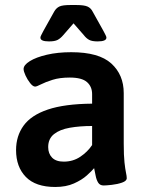

<svg xmlns="http://www.w3.org/2000/svg" viewBox="-20 -738 585 765"><path d="M175 -573Q141 -573 141 -588Q141 -592 144.5 -598.5Q148 -605 153 -615L196 -692Q204 -706 216.5 -712Q229 -718 260 -718H284Q315 -718 328.5 -712Q342 -706 349 -692L392 -615Q397 -605 400.5 -598.5Q404 -592 404 -588Q404 -573 369 -573Q347 -573 335.5 -579Q324 -585 314 -598L273 -645L232 -598Q221 -585 209.5 -579Q198 -573 175 -573ZM200 7Q122 7 83 -33Q44 -73 44 -140Q44 -196 74 -237.5Q104 -279 170.5 -301.5Q237 -324 347 -325V-363Q347 -393 326.5 -411Q306 -429 258 -429Q218 -429 189.5 -420Q161 -411 143.5 -402Q126 -393 120 -393Q111 -393 100 -407Q89 -421 81.5 -437.5Q74 -454 74 -463Q74 -479 99 -494.5Q124 -510 167 -520Q210 -530 264 -530Q374 -530 423.5 -485Q473 -440 473 -367V-166Q473 -118 476 -91Q479 -64 482 -50Q485 -36 485 -28Q485 -17 466.5 -10.5Q448 -4 425.5 -1.5Q403 1 393 1Q378 1 371 -10.5Q364 -22 361 -38.5Q358 -55 355 -68Q346 -57 326 -39Q306 -21 274.5 -7Q243 7 200 7ZM234 -94Q271 -94 300 -113.5Q329 -133 347 -160V-236Q298 -236 258 -229Q218 -222 195 -203.5Q172 -185 172 -152Q172 -126 187.5 -110Q203 -94 234 -94Z"/></svg>

Font: Asap SemiBold
Style: Regular
Weight: 600
Designer: Pablo Cosgaya
Foundry: Omnibus-Type
Version: Version 3.001; ttfautohint (v1.8.3)